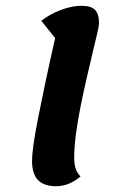

<svg xmlns="http://www.w3.org/2000/svg" viewBox="-20 -620 428 665"><path d="M175 25Q132 25 111.5 3.5Q91 -18 91 -62Q91 -83 96 -119.5Q101 -156 111.5 -209Q122 -262 136.5 -331Q151 -400 171 -488L123 -548Q154 -572 192 -586Q230 -600 262 -600Q295 -600 309 -586Q323 -572 323 -539Q323 -531 316.5 -503.5Q310 -476 300.5 -436Q291 -396 280 -348.5Q269 -301 259 -251Q249 -201 243 -155.5Q237 -110 237 -73Q237 -51 242.5 -35Q248 -19 259 -9Q219 25 175 25Z"/></svg>

Font: Lemonada Medium
Style: Regular
Weight: 500
Designer: Mohamed Gaber (Arabic), Eduardo Tunni (Latin)
Foundry: Kief Type Foundry
Version: Version 4.004; ttfautohint (v1.8.2)